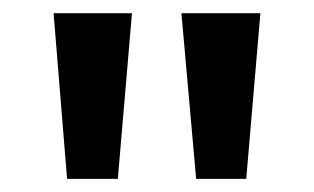

<svg xmlns="http://www.w3.org/2000/svg" viewBox="-20 -648 478 292"><path d="M82 -376 61.5 -627.9H180.7L159.2 -376ZM278.3 -376 255.9 -627.9H376L354.5 -376Z"/></svg>

Font: Padauk
Style: Bold
Weight: 700
Designer: Debbi Hosken, Becca Hirsbrunner Spalinger
Foundry: SIL International
Version: Version 5.003